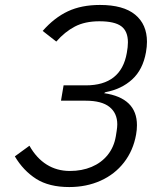

<svg xmlns="http://www.w3.org/2000/svg" viewBox="-20 -746 640 776"><path d="M40 -114 99 -157Q127.5 -106.5 168.8 -80.8Q210 -55 262.5 -55Q311 -55 350.2 -71.5Q389.5 -88 415 -119.5Q440.5 -151 448 -194.5L451.5 -216.5Q454 -232.5 454 -243.5Q454 -288.5 422.5 -313.8Q391 -339 326.5 -339H226.5L237 -401H327Q469.5 -401 492.5 -532Q497 -556 497 -575Q497 -620 470 -640Q443 -660 381.5 -660Q323.5 -660 282.8 -638.8Q242 -617.5 207.5 -578L152.5 -621Q199.5 -674.5 254.2 -700.2Q309 -726 384 -726Q478.5 -726 526.2 -686.8Q574 -647.5 574 -577Q574 -558 570 -535Q557.5 -464.5 514.2 -425Q471 -385.5 406.5 -373.5L400.5 -369.5Q533.5 -350 533.5 -240Q533.5 -221 530 -202Q518.5 -137.5 481.2 -89.5Q444 -41.5 386.8 -15.8Q329.5 10 260 10Q178 10 126 -23.2Q74 -56.5 40 -114Z"/></svg>

Font: JuliaMono Light
Style: Italic
Weight: 300
Italic angle: -9°
Monospace: yes
Designer: cormullion
Foundry: corm
Version: Version 0.054; ttfautohint (v1.8.4)